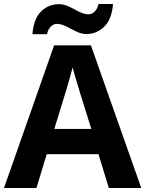

<svg xmlns="http://www.w3.org/2000/svg" viewBox="-20 -945 730 965"><path d="M527 0 475 -170H215L163 0H0L252 -717H437L690 0ZM387 -463Q382 -480 374 -506Q366 -532 358 -559Q350 -586 345 -606Q340 -586 331.5 -556.5Q323 -527 315.5 -500.5Q308 -474 304 -463L253 -297H439ZM143 -773Q149 -851 186.5 -887.5Q224 -924 276 -924Q296 -924 315.5 -916.5Q335 -909 353.5 -898.5Q372 -888 390 -880.5Q408 -873 426 -873Q441 -873 455 -886Q469 -899 475 -925H548Q542 -848 504 -811Q466 -774 415 -774Q395 -774 376 -781.5Q357 -789 338 -799.5Q319 -810 301 -817.5Q283 -825 265 -825Q250 -825 236 -812Q222 -799 216 -773Z"/></svg>

Font: Noto Sans Canadian Aboriginal
Style: Regular
Weight: 400
Designer: Monotype Design Team, Typotheque's Kevin King
Foundry: Monotype Imaging Inc.
Version: Version 2.002